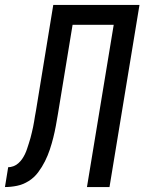

<svg xmlns="http://www.w3.org/2000/svg" viewBox="-60 -755 583 775"><path d="M-40 0 -27 -80Q-17 -80 -6 -84Q5 -88 14 -96Q23 -104 29.5 -113.5Q36 -123 41 -133.5Q46 -144 49.5 -155Q53 -166 56.5 -176.5Q60 -187 63 -198Q66 -209 68.5 -220Q71 -231 73.5 -242Q76 -253 77.5 -263.5Q79 -274 81 -285Q83 -296 85 -307L155 -735H503L382 0H291L399 -655H233L174 -296Q170 -272 165.5 -247.5Q161 -223 155 -199Q149 -175 141 -151Q133 -127 121.5 -104Q110 -81 94 -59.5Q78 -38 55.5 -24Q33 -10 8.5 -5Q-16 0 -40 0Z"/></svg>

Font: Iosevka Term Curly Md Obl
Style: Regular
Weight: 500
Italic angle: -9°
Designer: Belleve Invis
Foundry: Belleve Invis
Version: Version 32.3.0